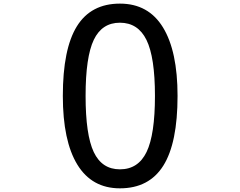

<svg xmlns="http://www.w3.org/2000/svg" viewBox="-20 -881 1310 1046"><path d="M322.3 -358.4Q322.3 -614.3 398.9 -737.8Q475.6 -861.3 633.3 -861.3Q788.6 -861.3 867.9 -731.7Q947.3 -602.1 947.3 -358.4Q947.3 -101.6 869.6 21.7Q792 145 633.3 145Q480.5 145 401.4 15.9Q322.3 -113.3 322.3 -358.4ZM824.2 -358.4Q824.2 -569.3 778.1 -663.3Q731.9 -757.3 633.3 -757.3Q535.6 -757.3 491 -664.1Q446.3 -570.8 446.3 -358.4Q446.3 -147 490.7 -52.7Q535.2 41.5 633.3 41.5Q732.9 41.5 778.6 -53.2Q824.2 -147.9 824.2 -358.4Z"/></svg>

Font: Noto Emoji
Style: Regular
Weight: 400
Monospace: yes
Designer: Monotype Design Team
Foundry: Monotype Imaging Inc.
Version: Version 1.05 uh